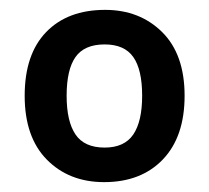

<svg xmlns="http://www.w3.org/2000/svg" viewBox="-20 -742 423 389"><path d="M354 -548Q354 -465 310 -419Q266 -373 191 -373Q120 -373 75 -418.5Q30 -464 30 -548Q30 -632 73.5 -677Q117 -722 193 -722Q263 -722 308.5 -677Q354 -632 354 -548ZM115 -548Q115 -496 133 -469.5Q151 -443 192 -443Q232 -443 250 -469.5Q268 -496 268 -548Q268 -601 250 -626.5Q232 -652 192 -652Q151 -652 133 -626.5Q115 -601 115 -548Z"/></svg>

Font: Noto Sans Sinhala UI SemiBold
Style: Regular
Weight: 600
Designer: Jelle Bosma - Monotype Design Team
Foundry: Monotype Imaging Inc.
Version: Version 2.006; ttfautohint (v1.8.4.7-5d5b)